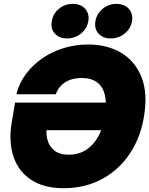

<svg xmlns="http://www.w3.org/2000/svg" viewBox="-20 -971 779 1002"><path d="M312 11.2Q209.5 11.2 143.3 -32Q77.1 -75.2 50.8 -152.3Q24.4 -229.5 41 -331.5L58.6 -435.5H619.6L595.7 -291.5H184.6L224.6 -307.6Q219.2 -273.9 228 -240.7Q236.8 -207.5 263.9 -185.5Q291 -163.6 338.4 -163.6Q388.2 -163.6 426.5 -187Q464.8 -210.4 490.7 -255.1Q516.6 -299.8 526.9 -363.8Q537.6 -428.2 527.8 -472.7Q518.1 -517.1 487.8 -540.5Q457.5 -564 406.2 -564Q380.4 -564 358.9 -558.3Q337.4 -552.7 320.3 -541.7Q303.2 -530.8 290.8 -514.9Q278.3 -499 271 -479H65.4Q80.1 -537.6 115.5 -585Q150.9 -632.3 201.4 -667Q252 -701.7 313 -720.2Q374 -738.8 439.9 -738.8Q539.1 -738.8 612.1 -695.6Q685.1 -652.3 718.5 -568.4Q752 -484.4 731.4 -363.3Q717.3 -276.9 680.4 -207.8Q643.6 -138.7 588.4 -89.6Q533.2 -40.5 463.1 -14.6Q393.1 11.2 312 11.2ZM558.1 -770.5Q516.6 -770.5 493.9 -795.9Q471.2 -821.3 478 -860.4Q484.4 -899.4 515.6 -925Q546.9 -950.7 587.9 -950.7Q629.4 -950.7 652.3 -925Q675.3 -899.4 668.9 -860.4Q662.1 -821.3 630.6 -795.9Q599.1 -770.5 558.1 -770.5ZM329.6 -770.5Q288.6 -770.5 265.9 -795.9Q243.2 -821.3 250.5 -860.4Q256.3 -899.4 287.4 -925Q318.4 -950.7 359.9 -950.7Q401.9 -950.7 424.6 -925Q447.3 -899.4 440.9 -860.4Q434.1 -821.3 402.8 -795.9Q371.6 -770.5 329.6 -770.5Z"/></svg>

Font: Inter 28pt Black
Style: Italic
Weight: 900
Italic angle: -9.3988°
Designer: Rasmus Andersson
Foundry: rsms
Version: Version 4.001;git-66647c0bb